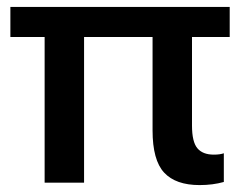

<svg xmlns="http://www.w3.org/2000/svg" viewBox="-20 -528 702 555"><path d="M535 -421V-165Q535 -118 550.5 -99.5Q566 -81 598 -81Q616 -81 627 -85V-2Q595 7 557 7Q488 7 454.5 -29Q421 -65 421 -151V-421H223V0H109V-421H10V-508H644V-421Z"/></svg>

Font: CST
Style: Medium
Weight: 500
Version: Version 1.00